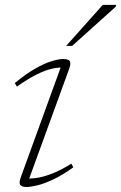

<svg xmlns="http://www.w3.org/2000/svg" viewBox="-20 -736 484 766"><path d="M63 -29 227 -480.5 238.5 -466Q217.5 -468 191.2 -462.8Q165 -457.5 130 -440.8Q95 -424 47.5 -390.5L39 -404.5Q84.5 -442 121.8 -463Q159 -484 186.8 -492.2Q214.5 -500.5 231.5 -500.5Q254 -500.5 258.8 -491.5Q263.5 -482.5 256 -461.5L90.5 -7L78.5 -24.5Q98 -22.5 123.8 -25.8Q149.5 -29 184.2 -42Q219 -55 265 -83L272.5 -68.5Q228.5 -37 192.2 -20Q156 -3 129 3.5Q102 10 85.5 10Q66 10 60.5 1.2Q55 -7.5 63 -29ZM244 -553 390 -716.5H443.5L441.5 -709L268 -553Z"/></svg>

Font: Newsreader 9pt ExtraLight
Style: Italic
Weight: 250
Italic angle: -17°
Designer: Hugues Gentile
Foundry: Production Type
Version: Version 1.003